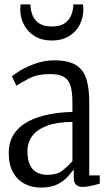

<svg xmlns="http://www.w3.org/2000/svg" viewBox="-20 -836 482 867"><path d="M163.5 11Q125 11 92.2 -5.5Q59.5 -22 39.5 -56.5Q19.5 -91 19.5 -144.5Q19.5 -196.5 43.8 -232Q68 -267.5 109 -288.5Q150 -309.5 201.2 -319.5Q252.5 -329.5 307 -330.5V-374Q307 -417 299.5 -445.2Q292 -473.5 270.5 -487.5Q249 -501.5 206 -501.5Q149 -501.5 112 -482.2Q75 -463 54 -449L34 -491Q43 -500 71.2 -517.2Q99.5 -534.5 140.2 -549Q181 -563.5 225.5 -563.5Q291 -563.5 325 -540.8Q359 -518 371 -476.2Q383 -434.5 383 -377V-44H430.5V-7Q421 -4 407.5 -0.5Q394 3 379.5 5.5Q365 8 351.5 8Q337 8 325 -0.5Q313 -9 313 -35V-70.5Q302.5 -57.5 285.8 -38.2Q269 -19 240 -4Q211 11 163.5 11ZM193 -46.5Q236 -46.5 259.2 -63.8Q282.5 -81 307 -108.5V-285.5Q238 -285 192.8 -268.2Q147.5 -251.5 125.8 -222Q104 -192.5 104 -154.5Q104 -114.5 115.5 -90.8Q127 -67 147.5 -56.8Q168 -46.5 193 -46.5ZM214 -653Q169.5 -653 137.8 -672Q106 -691 88.8 -723.2Q71.5 -755.5 71.5 -794.5Q71.5 -800 72 -805.5Q72.5 -811 73.5 -816H117.5Q117.5 -813.5 117.8 -809.2Q118 -805 118.5 -800Q120.5 -781.5 129.2 -762Q138 -742.5 158.2 -729.5Q178.5 -716.5 214 -716.5Q250 -716.5 270 -729.5Q290 -742.5 299 -762Q308 -781.5 310 -800Q310.5 -805 310.8 -809.2Q311 -813.5 311 -816H354.5Q355.5 -811 356 -805.5Q356.5 -800 356.5 -794.5Q356.5 -755.5 339.5 -723.2Q322.5 -691 290.5 -672Q258.5 -653 214 -653Z"/></svg>

Font: Merriweather 24pt SemiCondensed Light
Style: Regular
Weight: 300
Width: 4
Designer: Eben Sorkin
Foundry: Eben Sorkin
Version: Version 2.100